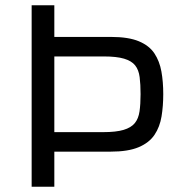

<svg xmlns="http://www.w3.org/2000/svg" viewBox="-20 -708 692 728"><path d="M100 0V-688H186V-568H401Q467 -568 506.5 -551.5Q546 -535 565.5 -505.5Q585 -476 592 -437Q599 -398 599 -351Q599 -306 592.5 -266.5Q586 -227 566 -197Q546 -167 506 -150Q466 -133 399 -133H186V0ZM186 -207H371Q420 -207 448.5 -215.5Q477 -224 491 -241Q505 -258 509 -285.5Q513 -313 513 -351Q513 -388 509.5 -415.5Q506 -443 492.5 -460Q479 -477 450.5 -485.5Q422 -494 373 -494H186Z"/></svg>

Font: Saira Thin
Style: Regular
Weight: 400
Version: Version 1.101